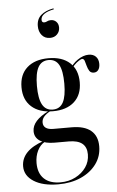

<svg xmlns="http://www.w3.org/2000/svg" viewBox="-58 -708 575 940"><g transform="rotate(-5 229.0 -238.0)"><path d="M190.3 192.7Q114.5 192.7 70.2 164.5Q25.8 136.3 25.8 90.3Q25.8 51.6 53.6 22.6Q81.5 -6.5 136.3 -25L141.9 -20.2Q119.4 -8.1 106 19Q92.7 46 92.7 79.8Q92.7 129.8 121 156.9Q149.2 183.9 201.6 183.9Q242.7 183.9 275.4 166.9Q308.1 150 327.4 122.2Q346.8 94.4 346.8 58.9Q346.8 23.4 325 5.6Q303.2 -12.1 258.9 -12.1H189.5Q143.5 -12.1 117.7 -29Q91.9 -46 91.9 -76.6Q91.9 -103.2 112.5 -126.2Q133.1 -149.2 172.6 -168.5L181.5 -167.7Q159.7 -155.6 149.6 -143.1Q139.5 -130.6 139.5 -115.3Q139.5 -98.4 152 -89.1Q164.5 -79.8 189.5 -79.8H279Q341.1 -79.8 373.4 -53.2Q405.6 -26.6 405.6 24.2Q405.6 73.4 377.8 111.3Q350 149.2 301.6 171Q253.2 192.7 190.3 192.7ZM195.2 -166.1Q128.2 -166.1 89.9 -200.4Q51.6 -234.7 51.6 -296Q51.6 -358.1 89.9 -392.3Q128.2 -426.6 195.2 -426.6Q262.1 -426.6 300 -392.3Q337.9 -358.1 337.9 -296Q337.9 -234.7 300 -200.4Q262.1 -166.1 195.2 -166.1ZM195.2 -174.2Q229.8 -174.2 246 -204Q262.1 -233.9 262.1 -296Q262.1 -358.9 246 -388.3Q229.8 -417.7 195.2 -417.7Q160.5 -417.7 144 -388.3Q127.4 -358.9 127.4 -296Q127.4 -233.9 144 -204Q160.5 -174.2 195.2 -174.2ZM411.3 -337.1Q396 -337.1 389.1 -348Q382.3 -358.9 378.6 -373Q375 -387.1 371.4 -398Q367.7 -408.9 358.9 -408.9Q354.8 -408.9 343.1 -401.6Q331.5 -394.4 319.8 -382.3Q308.1 -370.2 301.6 -354L296.8 -359.7Q309.7 -387.9 337.9 -407.3Q366.1 -426.6 392.7 -426.6Q415.3 -426.6 428.2 -413.3Q441.1 -400 441.1 -377.4Q441.1 -358.9 433.1 -348Q425 -337.1 411.3 -337.1ZM241.1 -667.7 242.7 -662.9Q212.9 -657.3 195.6 -645.6Q178.2 -633.9 178.2 -616.9Q178.2 -603.2 190.3 -603.2Q198.4 -603.2 205.2 -607.3Q212.1 -611.3 223.4 -611.3Q239.5 -611.3 250 -600.4Q260.5 -589.5 260.5 -571.8Q260.5 -552.4 247.2 -538.7Q233.9 -525 212.1 -525Q187.1 -525 172.2 -542.7Q157.3 -560.5 157.3 -587.9Q157.3 -621.8 179.4 -641.1Q201.6 -660.5 241.1 -667.7Z"/></g></svg>

Font: Playfair 144pt SemiCondensed Light
Style: Regular
Weight: 300
Width: 4
Designer: Claus Eggers Sørensen
Foundry: Claus Eggers Sørensen
Version: Version 2.203